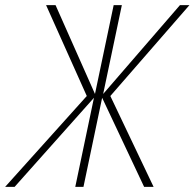

<svg xmlns="http://www.w3.org/2000/svg" viewBox="-66 -730 760 750"><path d="M-46 0 273 -355 114 -710H151L305 -363L378 -710H410L337 -363L637 -710H674L365 -355L534 0H497L333 -348L260 0H228L301 -348L-9 0Z"/></svg>

Font: Geist Mono Thin
Style: Italic
Weight: 100
Italic angle: -12°
Monospace: yes
Designer: Basement.studio, Andrés Briganti, Mateo Zaragoza
Foundry: Basement.studio, Vercel, Andrés Briganti, Guido Ferreyra, Mateo Zaragoza
Version: Version 1.500; ttfautohint (v1.8.4.7-5d5b)